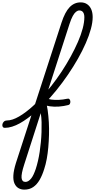

<svg xmlns="http://www.w3.org/2000/svg" viewBox="-188 -1059 800 1616"><path d="M-146 17Q-161 17 -165.5 7.5Q-170 -2 -167.5 -14Q-165 -26 -155 -35.5Q-145 -45 -131 -45Q-107 -45 -81.5 -53.5Q-56 -62 -27.5 -78.5Q1 -95 30 -117Q59 -139 89 -166Q119 -193 147 -224Q196 -275 242.5 -334Q289 -393 330.5 -456Q372 -519 407 -583Q442 -647 468 -706.5Q494 -766 508 -819Q522 -872 522 -915Q522 -932 532.5 -940Q543 -948 557 -947.5Q571 -947 581.5 -938.5Q592 -930 592 -915Q592 -871 577 -815.5Q562 -760 534 -696Q506 -632 468 -565Q430 -498 384 -430.5Q338 -363 287 -300Q236 -237 182 -182Q149 -149 114.5 -119.5Q80 -90 45.5 -64.5Q11 -39 -21.5 -21Q-54 -3 -86 7Q-118 17 -146 17ZM17 537Q-11 537 -32.5 524.5Q-54 512 -66 485.5Q-78 459 -75.5 416.5Q-73 374 -54 313L330 -869Q359 -958 398 -998.5Q437 -1039 491 -1039Q523 -1039 545.5 -1023.5Q568 -1008 580 -980.5Q592 -953 592 -915Q592 -899 581.5 -891.5Q571 -884 557 -884Q543 -884 532.5 -891.5Q522 -899 522 -915Q522 -933 517 -945.5Q512 -958 503 -964.5Q494 -971 480 -971Q466 -971 452 -960Q438 -949 424.5 -924.5Q411 -900 397 -857L193 -226Q206 -183 213 -133Q220 -83 223 -30.5Q226 22 224.5 75.5Q223 129 218.5 180.5Q214 232 205.5 278.5Q197 325 184 364Q168 416 145.5 455Q123 494 91.5 515.5Q60 537 17 537ZM26 472Q39 472 51 464.5Q63 457 74 443.5Q85 430 94.5 409.5Q104 389 113 363Q123 332 131.5 295.5Q140 259 146 219Q152 179 156 137.5Q160 96 161.5 53Q163 10 162 -30.5Q161 -71 155 -107L16 325Q-10 405 -6.5 438.5Q-3 472 26 472ZM387 -175Q348 -165 308 -162Q268 -159 230.5 -164.5Q193 -170 162 -183Q153 -186 151.5 -197Q150 -208 154.5 -219.5Q159 -231 168 -236.5Q177 -242 190 -237Q214 -225 243 -221Q272 -217 307 -218.5Q342 -220 378 -228Q390 -231 396.5 -224Q403 -217 404 -206.5Q405 -196 401 -186.5Q397 -177 387 -175Z"/></svg>

Font: Playwrite CO Light
Style: Regular
Weight: 300
Version: Version 1.002